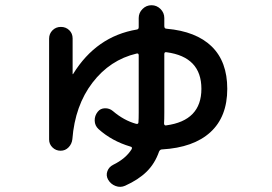

<svg xmlns="http://www.w3.org/2000/svg" viewBox="-20 -657 1040 735"><path d="M618 -457Q609 -459 609 -450V-227Q609 -198 608 -185Q608 -181 610 -178.5Q612 -176 616 -177Q751 -195 751 -317Q751 -439 618 -457ZM168 -123V-509Q168 -528 181 -541Q194 -554 213 -554Q232 -554 245 -541.5Q258 -529 258 -510V-374Q258 -373 259 -373Q260 -373 260 -374Q349 -518 504 -544Q511 -545 511 -553V-588Q511 -608 525.5 -622.5Q540 -637 560 -637Q580 -637 594.5 -622.5Q609 -608 609 -588V-557Q609 -547 618 -547Q731 -537 790.5 -479Q850 -421 850 -317Q850 -210 785.5 -151Q721 -92 600 -85Q593 -85 589 -77Q573 -31 541.5 0Q510 31 459 54Q441 62 422.5 55Q404 48 394 31Q385 15 391 -1.5Q397 -18 413 -26Q462 -50 484 -86Q488 -94 479 -96Q408 -117 357 -163Q343 -176 342.5 -195Q342 -214 354 -229Q364 -242 381.5 -242.5Q399 -243 412 -232Q454 -196 501 -183Q510 -181 510 -189Q511 -201 511 -227V-445Q511 -454 503 -452Q401 -428 334 -340.5Q267 -253 257 -124Q255 -106 242.5 -93Q230 -80 212 -80Q194 -80 181 -92.5Q168 -105 168 -123Z"/></svg>

Font: Rounded Mplus 1c Medium
Style: Regular
Weight: 500
Version: Version 1.059.20150529